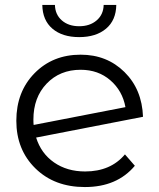

<svg xmlns="http://www.w3.org/2000/svg" viewBox="-20 -751 644 776"><path d="M151 -731H202Q203 -692 230 -668.5Q257 -645 300 -645Q343 -645 370.5 -668.5Q398 -692 399 -731H450Q449 -669 408.5 -635Q368 -601 300 -601Q232 -601 192 -635Q152 -669 151 -731ZM324 -58Q427 -58 485 -127L525 -81Q453 5 323 5Q200 5 123 -70.5Q46 -146 46 -263Q46 -380 119.5 -455Q193 -530 306 -530Q412 -530 483 -460Q554 -390 558 -279L126 -195Q146 -131 198.5 -94.5Q251 -58 324 -58ZM306 -469Q222 -469 168.5 -413Q115 -357 115 -268Q115 -253 116 -246L487 -318Q475 -384 426 -426.5Q377 -469 306 -469Z"/></svg>

Font: Montserrat Alternates
Style: Regular
Weight: 400
Designer: Julieta Ulanovsky
Foundry: Julieta Ulanovsky
Version: Version 7.200;PS 007.200;hotconv 1.0.88;makeotf.lib2.5.64775